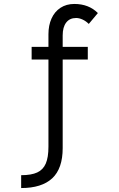

<svg xmlns="http://www.w3.org/2000/svg" viewBox="-20 -730 600 971"><path d="M225 12V-429H140V-493H225V-557Q225 -601.5 240.5 -636.2Q256 -671 285.8 -690.5Q315.5 -710 356 -710Q429 -710 475 -664L429 -609Q414.5 -623.5 397.5 -631.2Q380.5 -639 365 -639Q332.5 -639 314.8 -616Q297 -593 297 -551V-493H424V-429H297V19Q297 122.5 244 171.8Q191 221 87 221V156Q138.5 156 168.2 142.2Q198 128.5 211.5 97.2Q225 66 225 12Z"/></svg>

Font: HK Grotesk
Style: Regular
Weight: 400
Designer: Alfredo Marco Pradil
Foundry: Hanken Design Co.
Version: Version 3.001